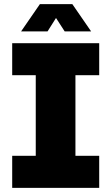

<svg xmlns="http://www.w3.org/2000/svg" viewBox="-20 -909 539 929"><path d="M39 0V-155H153V-545H39V-700H460V-545H345V-155H460V0ZM82 -757 173 -889H330L421 -757H293L251 -822L210 -757Z"/></svg>

Font: MuseoModerno Thin ExtraBold
Style: Regular
Weight: 800
Version: Version 1.002